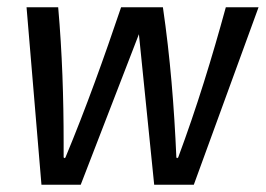

<svg xmlns="http://www.w3.org/2000/svg" viewBox="-20 -508 731 528"><path d="M465 -75C459 -214 448 -351 428 -488H313C266 -349 217 -212 160 -75L158 -73L155 -75C155 -88 155 -102 155 -115C155 -239 151 -363 140 -488H53L94 0H202L362 -414L404 0H513L691 -488H601C563 -349 521 -212 470 -75L467 -73Z"/></svg>

Font: Ropa Sans
Style: Italic
Weight: 400
Designer: Botio Nikoltchev
Foundry: Botjo Nikoltchev
Version: Version 1.002